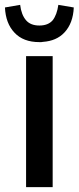

<svg xmlns="http://www.w3.org/2000/svg" viewBox="-37 -770 323 790"><path d="M179.7 0Q179.7 -134.8 179.7 -539.1Q152.3 -539.1 70.3 -539.1Q70.3 -404.3 70.3 0Q97.7 0 179.7 0ZM266.6 -739.3Q251 -742.2 203.1 -750Q197.3 -709 179.7 -686.5Q161.1 -665 125 -665Q88.9 -665 70.3 -686.5Q50.8 -709 45.9 -750Q25.4 -746.1 -16.6 -739.3Q-13.7 -673.8 22.5 -635.7Q58.6 -596.7 125 -596.7Q128.9 -596.7 132.8 -596.7Q136.7 -597.7 139.6 -597.7Q195.3 -601.6 227.5 -635.7Q263.7 -673.8 266.6 -739.3Z"/></svg>

Font: DaxlinePro-Medium
Style: Medium
Weight: 400
Designer: Hans Reichel
Version: Version 7.502; 2006